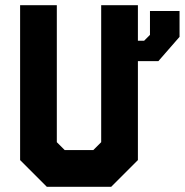

<svg xmlns="http://www.w3.org/2000/svg" viewBox="-20 -720 712 740"><path d="M195 -71H374L441 -135.5V-629.5V-135.5L374 -71H195L128 -136.5V-629.5V-136.5ZM615 -640V-579.5L563 -523.5H441H563L615 -579.5V-640ZM558 -677.5H672V-578L590.5 -484.5H511.5V-103L408.5 0H160.5L57.5 -103V-700H199V-172L229.5 -141.5H339.5L370 -172V-700H511.5V-563H535.5L558 -585.5Z"/></svg>

Font: Tourney Black
Style: Regular
Weight: 900
Version: Version 1.015